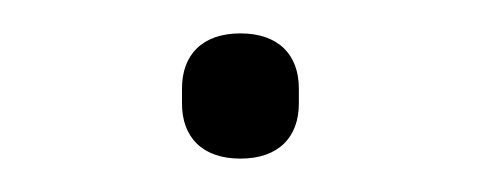

<svg xmlns="http://www.w3.org/2000/svg" viewBox="-20 -88 288 115"><path d="M124 7C147 7 159 -6 159 -26V-35C159 -55 147 -68 124 -68C101 -68 89 -55 89 -35V-26C89 -6 101 7 124 7Z"/></svg>

Font: IBM Plex Devanagari ExtraLight
Style: Regular
Weight: 200
Designer: Mike Abbink, Paul van der Laan, Pieter van Rosmalen, Erin McLaughlin
Foundry: Bold Monday
Version: Version 1.0